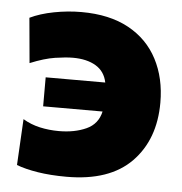

<svg xmlns="http://www.w3.org/2000/svg" viewBox="-44 -556 579 610"><g transform="rotate(5 246.0 -251.0)"><path d="M190 11.5Q138.5 11.5 98 5Q57.5 -1.5 30 -12L38 -159Q63 -144 92.2 -137.5Q121.5 -131 153 -131Q203 -131 240 -147.8Q277 -164.5 286 -205H96.5V-297.5H286.5Q279.5 -332.5 250.8 -349.8Q222 -367 177.5 -367Q155.5 -367 121 -361.8Q86.5 -356.5 41.5 -338L28.5 -481.5Q60.5 -497 104.5 -505.5Q148.5 -514 192 -514Q281.5 -514 342.8 -480.5Q404 -447 435.2 -387Q466.5 -327 466.5 -249Q466.5 -131.5 396.8 -60Q327 11.5 190 11.5Z"/></g></svg>

Font: Commissioner ExtraBold
Style: Regular
Weight: 800
Designer: Kostas Bartsokas
Foundry: Kostas Bartsokas
Version: Version 1.000; ttfautohint (v1.8.3)